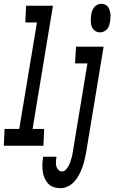

<svg xmlns="http://www.w3.org/2000/svg" viewBox="-55 -765 600 1008"><path d="M-35 0 -31 -88H46L139 -647H78L82 -735H223L116 -88H177L173 0ZM469 -595Q459 -595 450.5 -599Q442 -603 435.5 -610.5Q429 -618 426 -627.5Q423 -637 422 -647Q421 -657 421.5 -667.5Q422 -678 424 -688Q425 -699 429 -709Q433 -719 440 -727.5Q447 -736 457 -740.5Q467 -745 477 -745Q487 -745 496.5 -741Q506 -737 511.5 -729.5Q517 -722 520 -712.5Q523 -703 524.5 -693Q526 -683 525 -672.5Q524 -662 523 -652Q521 -641 518 -631Q515 -621 507.5 -612.5Q500 -604 490 -599.5Q480 -595 469 -595ZM262 223Q243 223 226 217Q209 211 197.5 198.5Q186 186 179 170Q172 154 169.5 135.5Q167 117 167.5 99Q168 81 171 62L172 58H241V60Q239 72 238.5 84Q238 96 240.5 107Q243 118 251 126.5Q259 135 271 135Q282 135 290.5 126Q299 117 304.5 107Q310 97 313.5 86.5Q317 76 320.5 65Q324 54 325.5 43.5Q327 33 329 22L404 -432H339L344 -520H489L397 36Q393 56 388.5 76Q384 96 376.5 115.5Q369 135 359.5 153.5Q350 172 335.5 188Q321 204 301.5 213.5Q282 223 262 223Z"/></svg>

Font: Iosevka Semibold Oblique
Style: Regular
Weight: 600
Italic angle: -9°
Monospace: yes
Designer: Belleve Invis
Foundry: Belleve Invis
Version: Version 32.5.0; ttfautohint (v1.8.4)